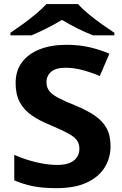

<svg xmlns="http://www.w3.org/2000/svg" viewBox="-20 -931 611 960"><path d="M532.7 -199.7Q532.7 -140.6 502.9 -93Q473.1 -45.4 413.1 -17.8Q353 9.8 262.2 9.8Q193.8 9.8 145 0Q96.2 -9.8 51.3 -29.3V-156.7Q101.6 -134.3 158.7 -120.4Q215.8 -106.4 266.1 -106.4Q322.3 -106.4 349.6 -128.7Q377 -150.9 377 -187.5Q377 -213.4 363.5 -231Q350.1 -248.5 318.8 -265.1Q287.6 -281.7 234.9 -304.2Q179.2 -326.2 139.6 -353.5Q100.1 -380.9 79.1 -419.7Q58.1 -458.5 58.1 -515.6Q58.1 -577.1 90.1 -619.9Q122.1 -662.6 179.4 -684.8Q236.8 -707 312 -707Q377.4 -707 430.7 -694.1Q483.9 -681.2 526.9 -662.6L479 -550.8Q436 -569.3 392.3 -580.8Q348.6 -592.3 307.1 -592.3Q259.3 -592.3 235.8 -572Q212.4 -551.8 212.4 -520Q212.4 -494.6 226.1 -476.6Q239.7 -458.5 271.7 -441.7Q303.7 -424.8 358.4 -402.8Q414.1 -379.9 453.1 -353.5Q492.2 -327.1 512.5 -290.8Q532.7 -254.4 532.7 -199.7ZM211.9 -910.6H370.6Q389.2 -888.7 421.6 -861.8Q454.1 -835 489.5 -809.8Q524.9 -784.7 551.8 -767.1V-754.4H444.8Q367.7 -784.7 289.6 -831.5Q251 -808.1 213.4 -789.3Q175.8 -770.5 137.7 -754.4H32.2V-767.1Q59.1 -785.2 93.8 -810.3Q128.4 -835.4 160.4 -862.1Q192.4 -888.7 211.9 -910.6Z"/></svg>

Font: Lunasima
Style: Bold
Weight: 700
Designer: The DocRepair Project, Monotype Design Team
Foundry: Google
Version: Version 2.009